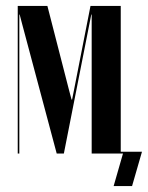

<svg xmlns="http://www.w3.org/2000/svg" viewBox="-20 -515 496 644"><path d="M385 -495H283.5L227.8 -211L221.8 -181H220L212 -211L139 -495H39.5V0H44.8V-436.2V-466.2H46L53.8 -436.2L170.2 0H194.2L280.2 -436.2L286.2 -466.2H287.5V-436.2V0H385ZM423 109 456.2 -6H378V0H392.5L361.2 109Z"/></svg>

Font: Moniqa Black
Style: Regular
Weight: 900
Designer: Rajesh Rajput
Foundry: Rajesh Rajput
Version: Version 1.000